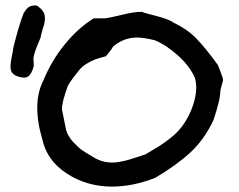

<svg xmlns="http://www.w3.org/2000/svg" viewBox="-20 -693 886 711"><path d="M20 -434Q17 -450 23 -479.5Q29 -509 29 -515Q49 -596 67 -643Q77 -660 86 -666.5Q95 -673 114 -673L120 -670Q144 -653 146 -632Q148 -611 139 -589Q131 -560 130 -553Q127 -546 121.5 -532.5Q116 -519 113.5 -513Q111 -507 107 -493Q103 -479 104 -472Q105 -465 105 -448Q97 -418 83.5 -409.5Q70 -401 43 -411Q24 -418 20 -434ZM395 -2Q302 -2 228 -50Q154 -98 137 -176Q97 -311 141 -396Q171 -469 220.5 -529.5Q270 -590 327 -625H369Q386 -627 433 -638.5Q480 -650 505 -649Q515 -645 560 -633.5Q605 -622 623 -609Q672 -586 706 -551.5Q740 -517 787 -452Q787 -451 796.5 -427.5Q806 -404 806 -396L796 -358Q796 -323 770 -247Q735 -174 683.5 -127Q632 -80 554 -34Q471 -2 395 -2ZM396 -91Q410 -91 427.5 -94.5Q445 -98 455.5 -101Q466 -104 488.5 -111.5Q511 -119 518 -121Q549 -139 569 -151.5Q589 -164 614 -184Q639 -204 657 -229Q675 -254 688 -285Q716 -354 702 -404Q683 -448 639 -487.5Q595 -527 553 -544Q513 -554 487 -554Q439 -554 399 -521Q396 -514 384.5 -500Q373 -486 373 -485Q346 -478 332.5 -473Q319 -468 300 -456.5Q281 -445 269 -428Q232 -382 229 -369Q227 -363 222 -348Q217 -333 215 -325Q213 -317 210.5 -302Q208 -287 211 -280Q214 -264 225 -211Q232 -187 252 -166Q272 -145 284.5 -136.5Q297 -128 326 -111Q358 -91 396 -91Z"/></svg>

Font: Excalifont
Style: Regular
Weight: 400
Designer: Your Own Font Foundry (Virgil); Ján Filípek / DizajnDesign (Excalifont, modifications)
Foundry: Your Own Font Foundry (Virgil); Ján Filípek / DizajnDesign (Excalifont, modifications)
Version: Version 1.000;Glyphs 3.2 (3227)